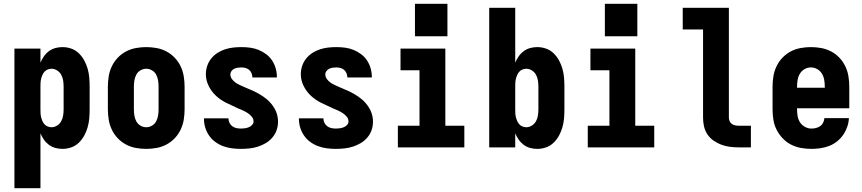

<svg xmlns="http://www.w3.org/2000/svg" viewBox="-20 -776 4540 1011"><path d="M56 215V-520H193V-446Q200 -463 211 -479Q222 -495 237.5 -506.5Q253 -518 271.5 -523Q290 -528 309 -528Q333 -528 355.5 -520Q378 -512 395 -495.5Q412 -479 423.5 -458Q435 -437 441.5 -414Q448 -391 450 -367.5Q452 -344 452 -320V-200Q452 -176 450 -152.5Q448 -129 441.5 -106Q435 -83 423.5 -62Q412 -41 395 -24.5Q378 -8 355.5 0Q333 8 309 8Q290 8 271.5 3Q253 -2 237.5 -13.5Q222 -25 211 -41Q200 -57 193 -74V215ZM251 -106Q267 -106 281 -115Q295 -124 302.5 -138Q310 -152 312.5 -168Q315 -184 315 -200V-320Q315 -336 312.5 -352Q310 -368 302.5 -382Q295 -396 281 -405Q267 -414 251 -414Q241 -414 231 -410Q221 -406 214 -398Q207 -390 203 -380.5Q199 -371 196.5 -361Q194 -351 193.5 -340.5Q193 -330 193 -320V-200Q193 -190 193.5 -179.5Q194 -169 196.5 -159Q199 -149 203 -139.5Q207 -130 214 -122Q221 -114 231 -110Q241 -106 251 -106Z M750 8Q723 8 695.5 3Q668 -2 643.5 -15Q619 -28 600 -48Q581 -68 569 -93Q557 -118 552.5 -145.5Q548 -173 548 -200V-320Q548 -347 552.5 -374.5Q557 -402 569 -427Q581 -452 600 -472Q619 -492 643.5 -505Q668 -518 695.5 -523Q723 -528 750 -528Q777 -528 804.5 -523Q832 -518 856.5 -505Q881 -492 900 -472Q919 -452 931 -427Q943 -402 947.5 -374.5Q952 -347 952 -320V-200Q952 -173 947.5 -145.5Q943 -118 931 -93Q919 -68 900 -48Q881 -28 856.5 -15Q832 -2 804.5 3Q777 8 750 8ZM750 -106Q766 -106 780.5 -114.5Q795 -123 802.5 -137.5Q810 -152 812.5 -168Q815 -184 815 -200V-320Q815 -336 812.5 -352Q810 -368 802.5 -382.5Q795 -397 780.5 -405.5Q766 -414 750 -414Q734 -414 719.5 -405.5Q705 -397 697.5 -382.5Q690 -368 687.5 -352Q685 -336 685 -320V-200Q685 -184 687.5 -168Q690 -152 697.5 -137.5Q705 -123 719.5 -114.5Q734 -106 750 -106Z M1249 8Q1225 8 1201.5 5Q1178 2 1156 -6Q1134 -14 1114.5 -28Q1095 -42 1081.5 -61.5Q1068 -81 1061 -103.5Q1054 -126 1054 -150Q1054 -151 1054 -151.5Q1054 -152 1054 -153H1183Q1183 -153 1183 -152.5Q1183 -152 1183 -152Q1183 -140 1188.5 -129Q1194 -118 1203.5 -111Q1213 -104 1225 -101.5Q1237 -99 1249 -99Q1259 -99 1269.5 -100.5Q1280 -102 1290 -106Q1300 -110 1307.5 -118Q1315 -126 1315 -136Q1315 -151 1305 -162.5Q1295 -174 1283 -181.5Q1271 -189 1258 -195Q1245 -201 1232 -206L1230 -207Q1201 -220 1171.5 -234.5Q1142 -249 1118 -271Q1094 -293 1079 -323Q1064 -353 1064 -385Q1064 -407 1071 -428.5Q1078 -450 1092 -467.5Q1106 -485 1124.5 -497Q1143 -509 1164 -516Q1185 -523 1207 -525.5Q1229 -528 1251 -528Q1274 -528 1297 -525Q1320 -522 1341 -513.5Q1362 -505 1381 -491Q1400 -477 1412.5 -458Q1425 -439 1431.5 -416.5Q1438 -394 1438 -371Q1438 -370 1438 -369.5Q1438 -369 1438 -368H1309Q1309 -368 1309 -368.5Q1309 -369 1309 -369Q1309 -380 1304.5 -390.5Q1300 -401 1292 -408Q1284 -415 1273 -418Q1262 -421 1251 -421Q1242 -421 1232 -419.5Q1222 -418 1213.5 -414Q1205 -410 1199 -402Q1193 -394 1193 -384Q1193 -371 1201.5 -359.5Q1210 -348 1221 -340.5Q1232 -333 1244.5 -327.5Q1257 -322 1269 -316.5Q1281 -311 1293.5 -306Q1306 -301 1318.5 -295Q1331 -289 1342.5 -282.5Q1354 -276 1365 -268.5Q1376 -261 1386.5 -252Q1397 -243 1405.5 -233Q1414 -223 1421.5 -211.5Q1429 -200 1434 -187.5Q1439 -175 1441.5 -161.5Q1444 -148 1444 -135Q1444 -112 1436.5 -90.5Q1429 -69 1414 -51.5Q1399 -34 1379.5 -22.5Q1360 -11 1338.5 -4Q1317 3 1294 5.5Q1271 8 1249 8Z M1749 8Q1725 8 1701.5 5Q1678 2 1656 -6Q1634 -14 1614.5 -28Q1595 -42 1581.5 -61.5Q1568 -81 1561 -103.5Q1554 -126 1554 -150Q1554 -151 1554 -151.5Q1554 -152 1554 -153H1683Q1683 -153 1683 -152.5Q1683 -152 1683 -152Q1683 -140 1688.5 -129Q1694 -118 1703.5 -111Q1713 -104 1725 -101.5Q1737 -99 1749 -99Q1759 -99 1769.5 -100.5Q1780 -102 1790 -106Q1800 -110 1807.5 -118Q1815 -126 1815 -136Q1815 -151 1805 -162.5Q1795 -174 1783 -181.5Q1771 -189 1758 -195Q1745 -201 1732 -206L1730 -207Q1701 -220 1671.5 -234.5Q1642 -249 1618 -271Q1594 -293 1579 -323Q1564 -353 1564 -385Q1564 -407 1571 -428.5Q1578 -450 1592 -467.5Q1606 -485 1624.5 -497Q1643 -509 1664 -516Q1685 -523 1707 -525.5Q1729 -528 1751 -528Q1774 -528 1797 -525Q1820 -522 1841 -513.5Q1862 -505 1881 -491Q1900 -477 1912.5 -458Q1925 -439 1931.5 -416.5Q1938 -394 1938 -371Q1938 -370 1938 -369.5Q1938 -369 1938 -368H1809Q1809 -368 1809 -368.5Q1809 -369 1809 -369Q1809 -380 1804.5 -390.5Q1800 -401 1792 -408Q1784 -415 1773 -418Q1762 -421 1751 -421Q1742 -421 1732 -419.5Q1722 -418 1713.5 -414Q1705 -410 1699 -402Q1693 -394 1693 -384Q1693 -371 1701.5 -359.5Q1710 -348 1721 -340.5Q1732 -333 1744.5 -327.5Q1757 -322 1769 -316.5Q1781 -311 1793.5 -306Q1806 -301 1818.5 -295Q1831 -289 1842.5 -282.5Q1854 -276 1865 -268.5Q1876 -261 1886.5 -252Q1897 -243 1905.5 -233Q1914 -223 1921.5 -211.5Q1929 -200 1934 -187.5Q1939 -175 1941.5 -161.5Q1944 -148 1944 -135Q1944 -112 1936.5 -90.5Q1929 -69 1914 -51.5Q1899 -34 1879.5 -22.5Q1860 -11 1838.5 -4Q1817 3 1794 5.5Q1771 8 1749 8Z M2075 0V-114H2189V-406H2089V-520H2325V-114H2425V0ZM2165 -585V-756H2336V-585Z M2809 8Q2790 8 2771.5 3Q2753 -2 2737.5 -13.5Q2722 -25 2711 -41Q2700 -57 2693 -74V0H2556V-735H2693V-446Q2700 -463 2711 -479Q2722 -495 2737.5 -506.5Q2753 -518 2771.5 -523Q2790 -528 2809 -528Q2833 -528 2855.5 -520Q2878 -512 2895 -495.5Q2912 -479 2923.5 -458Q2935 -437 2941.5 -414Q2948 -391 2950 -367.5Q2952 -344 2952 -320V-200Q2952 -176 2950 -152.5Q2948 -129 2941.5 -106Q2935 -83 2923.5 -62Q2912 -41 2895 -24.5Q2878 -8 2855.5 0Q2833 8 2809 8ZM2751 -106Q2767 -106 2781 -115Q2795 -124 2802.5 -138Q2810 -152 2812.5 -168Q2815 -184 2815 -200V-320Q2815 -336 2812.5 -352Q2810 -368 2802.5 -382Q2795 -396 2781 -405Q2767 -414 2751 -414Q2741 -414 2731 -410Q2721 -406 2714 -398Q2707 -390 2703 -380.5Q2699 -371 2696.5 -361Q2694 -351 2693.5 -340.5Q2693 -330 2693 -320V-200Q2693 -190 2693.5 -179.5Q2694 -169 2696.5 -159Q2699 -149 2703 -139.5Q2707 -130 2714 -122Q2721 -114 2731 -110Q2741 -106 2751 -106Z M3075 0V-114H3189V-406H3089V-520H3325V-114H3425V0ZM3165 -585V-756H3336V-585Z M3870 0Q3846 0 3823 -3Q3800 -6 3778.5 -14Q3757 -22 3737.5 -35.5Q3718 -49 3705 -68.5Q3692 -88 3687 -111Q3682 -134 3682 -157V-621H3575V-735H3818V-157Q3818 -147 3822 -138Q3826 -129 3833.5 -123.5Q3841 -118 3850.5 -116Q3860 -114 3870 -114H3934V0Z M4252 8Q4225 8 4197.5 3Q4170 -2 4145.5 -14.5Q4121 -27 4101.5 -47.5Q4082 -68 4069.5 -92.5Q4057 -117 4052.5 -144.5Q4048 -172 4048 -200V-320Q4048 -347 4052.5 -374.5Q4057 -402 4069 -427Q4081 -452 4100 -472Q4119 -492 4143.5 -505Q4168 -518 4195.5 -523Q4223 -528 4250 -528Q4277 -528 4304.5 -523Q4332 -518 4356.5 -505Q4381 -492 4400 -472Q4419 -452 4431 -427Q4443 -402 4447.5 -374.5Q4452 -347 4452 -320V-206H4177V-200Q4177 -182 4180 -164.5Q4183 -147 4192.5 -132Q4202 -117 4218.5 -108Q4235 -99 4252 -99Q4265 -99 4277 -102Q4289 -105 4299 -112Q4309 -119 4314.5 -130.5Q4320 -142 4321 -154H4450Q4449 -130 4441 -107.5Q4433 -85 4419.5 -65.5Q4406 -46 4387 -31Q4368 -16 4346 -7.5Q4324 1 4300 4.5Q4276 8 4252 8ZM4323 -314V-320Q4323 -338 4320 -355.5Q4317 -373 4308 -388Q4299 -403 4283.5 -412Q4268 -421 4250 -421Q4232 -421 4216.5 -412Q4201 -403 4192 -388Q4183 -373 4180 -355.5Q4177 -338 4177 -320V-314Z"/></svg>

Font: Iosevka SS04 Heavy
Style: Regular
Weight: 900
Monospace: yes
Designer: Belleve Invis
Foundry: Belleve Invis
Version: Version 19.0.0; ttfautohint (v1.8.4)